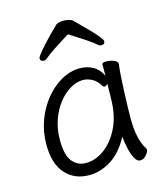

<svg xmlns="http://www.w3.org/2000/svg" viewBox="-111 -811 797 915"><g transform="rotate(-15 287.5 -353.5)"><path d="M291 -657Q256 -635 221.5 -613Q187 -591 162 -570Q157 -565 149 -565Q131 -565 131 -581Q131 -586 142.5 -601Q154 -616 172.5 -636.5Q191 -657 211.5 -678Q232 -699 250 -716Q255 -721 265.5 -723Q276 -725 288 -725Q301 -725 313.5 -722Q326 -719 332 -713Q344 -701 363.5 -682Q383 -663 403 -642Q423 -621 436.5 -604Q450 -587 450 -581Q450 -565 432 -565Q424 -565 419 -570Q394 -591 360 -613Q326 -635 291 -657ZM489 -457Q486 -435 483.5 -398.5Q481 -362 479.5 -321.5Q478 -281 477 -246Q476 -211 476 -193Q476 -179 477.5 -151.5Q479 -124 486.5 -93Q494 -62 511 -35Q513 -31 513 -29Q513 -18 499.5 -2.5Q486 13 469 13Q454 13 442.5 -8.5Q431 -30 424.5 -60.5Q418 -91 415 -118Q378 -48 325.5 -15Q273 18 217 18Q144 18 100 -31.5Q56 -81 56 -175Q56 -239 77 -295Q98 -351 133.5 -394Q169 -437 213 -461.5Q257 -486 303 -486Q338 -486 367 -470.5Q396 -455 413 -420V-475Q413 -485 434 -485Q451 -485 470 -478Q489 -471 489 -459ZM412 -380Q403 -371 395 -371Q391 -371 388 -375Q371 -404 348.5 -416Q326 -428 303 -428Q272 -428 240.5 -409.5Q209 -391 182.5 -357.5Q156 -324 140 -278.5Q124 -233 124 -180Q124 -104 150 -73Q176 -42 216 -42Q264 -42 307 -73.5Q350 -105 378.5 -161Q407 -217 410 -291Q411 -305 411 -330Q411 -355 412 -380Z"/></g></svg>

Font: Moon Stars Kai T
Style: Regular
Weight: 400
Designer: GuiWonder
Version: Version 1.101